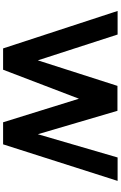

<svg xmlns="http://www.w3.org/2000/svg" viewBox="216 -996 798 1271"><g transform="rotate(90 615.5 -361.0)"><path d="M936 18H790L634 -484L442 18H301L53 -740H209L380 -212L549 -739H714L869 -212L1023 -740H1178Z"/></g></svg>

Font: SUIT Heavy
Style: Regular
Weight: 900
Designer: Sunn Youn; Korean Glyphs from Source Han Sans (Sandoll Communications; Soo-young Jang, Joo-yeon Kang)
Foundry: Sunn
Version: Version 1.006